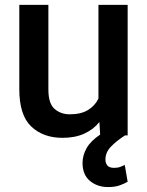

<svg xmlns="http://www.w3.org/2000/svg" viewBox="-20 -548 596 777"><path d="M496.6 187.5Q484.4 194.8 465.1 201.9Q445.8 209 417 209Q374 209 344 184.1Q314 159.2 314 111.3Q314 81.1 330.3 51.8Q346.7 22.5 385.3 -3.4L382.3 -54.2Q357.9 -23.9 320.8 -7.1Q283.7 9.8 232.9 9.8Q154.8 9.8 106.4 -36.1Q58.1 -82 58.1 -187V-528.3H175.8V-186Q175.8 -128.4 201.2 -106.9Q226.6 -85.4 261.7 -85.4Q308.1 -85.4 336.2 -102.8Q364.3 -120.1 378.4 -148.9V-528.3H496.6V0H485.8Q451.7 22 429.2 45.2Q406.7 68.4 406.7 97.7Q406.7 112.3 414.6 121.8Q422.4 131.3 441.9 131.3Q456.5 131.3 467.3 127.2Q478 123 484.9 119.6Z"/></svg>

Font: Vazirmatn UI FD Medium
Style: Regular
Weight: 500
Designer: Saber Rastikerdar
Foundry: Saber Rastikerdar
Version: Version 33.003